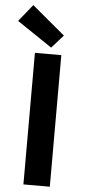

<svg xmlns="http://www.w3.org/2000/svg" viewBox="-84 -1041 478 1076"><g transform="rotate(5 155.0 -503.0)"><path d="M90.8 0V-740.2H239.3V0ZM178.7 -777.3 -18.6 -910.2 58.6 -1005.9 244.1 -850.6Z"/></g></svg>

Font: Gen Shin Gothic Bold
Style: Bold
Weight: 700
Designer: [Source Han Sans]
Ryoko NISHIZUKA  (kana & ideographs); Paul D. Hunt (Latin, Greek & Cyrillic); Wenlong ZHANG  (bopomofo
Version: Version 1.002.20150607